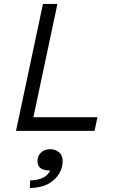

<svg xmlns="http://www.w3.org/2000/svg" viewBox="-20 -670 620 983"><path d="M62 0 200 -650H274L151 -70H479L464 0ZM133 293 134 254Q177 252 201 239.5Q225 227 237 203Q205 203 188.5 191.5Q172 180 172 154Q172 129 189.5 111.5Q207 94 237 94Q263 94 282 109.5Q301 125 301 157Q301 185 284.5 216Q268 247 231 269Q194 291 133 293Z"/></svg>

Font: Sometype Mono
Style: Italic
Weight: 400
Italic angle: -12°
Monospace: yes
Designer: Ryoichi Tsunekawa
Foundry: Dharma Type
Version: Version 1.000; ttfautohint (v1.8.3)